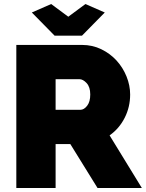

<svg xmlns="http://www.w3.org/2000/svg" viewBox="-20 -933 726 953"><path d="M61 0V-710H387Q439 -710 483 -688.5Q527 -667 558.5 -632.5Q590 -598 608 -553.5Q626 -509 626 -464Q626 -402 599 -348.5Q572 -295 524 -261L684 0H464L329 -218H256V0ZM256 -388H379Q397 -388 412.5 -408Q428 -428 428 -464Q428 -501 410 -520.5Q392 -540 374 -540H256ZM234 -913 319 -850 404 -913 500 -871 387 -756H251L138 -871Z"/></svg>

Font: Raleway
Style: Heavy
Weight: 900
Designer: Matt McInerney, Pablo Impallari, Rodrigo Fuenzalida
Foundry: Matt McInerney, Pablo Impallari, Rodrigo Fuenzalida
Version: Version 2.001; ttfautohint (v0.8) -G 200 -r 50